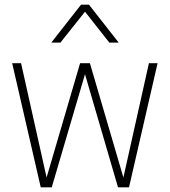

<svg xmlns="http://www.w3.org/2000/svg" viewBox="-20 -800 726 820"><path d="M531 0H484L343 -483L201 0H154L32 -530H70L179 -42L322 -530H364L507 -42L616 -530H653ZM487 -618H447L343 -750L238 -618H199L326 -780H360Z"/></svg>

Font: Tanohe Sans ExtraLight
Style: Regular
Weight: 250
Designer: Village Type and Design LLC & Cristiano Sobral
Foundry: Cooper Hewitt Smithsonian Design Museum
Version: Version 1.00;September 29, 2021;FontCreator 13.0.0.2655 64-b